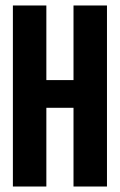

<svg xmlns="http://www.w3.org/2000/svg" viewBox="-20 -680 437 700"><path d="M27 0V-660H149V-388H248V-660H370V0H248V-287H149V0Z"/></svg>

Font: Bricolage Grotesque 48pt Condensed SemiBold
Style: Regular
Weight: 600
Width: 3
Designer: Mathieu Triay
Foundry: Atelier Triay
Version: Version 1.000; ttfautohint (v1.8.4.7-5d5b);gftools[0.9.32]